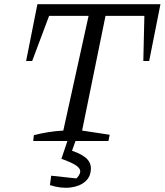

<svg xmlns="http://www.w3.org/2000/svg" viewBox="-20 -675 788 919"><path d="M748 -655 694 -383H666L671 -599H485L373 -50L505 -30L499 0H139L142 -28Q177 -37 211.5 -42.5Q246 -48 283 -50L404 -599H215L134 -383H105L159 -655ZM219 211 225 166 345 179Q352 174 358 164Q364 154 364 145Q364 131 345 117.5Q326 104 274 85L302 39Q362 57 388.5 78.5Q415 100 415 131Q415 170 388.5 193.5Q362 217 317 222.5Q272 228 219 211ZM307 -13H346L311 85H274Z"/></svg>

Font: Piazzolla Thin
Style: Italic
Weight: 400
Italic angle: -11.3°
Version: Version 2.005